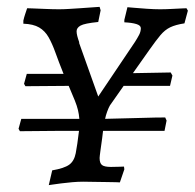

<svg xmlns="http://www.w3.org/2000/svg" viewBox="-20 -529 567 559"><path d="M203 -438Q203 -432 205 -424Q207 -416 211 -405H210L266 -248L373 -407Q380 -418 385 -427.5Q390 -437 390 -447Q390 -455 377 -459Q364 -463 342 -464V-471L351 -508Q352 -508 368.5 -506.5Q385 -505 407 -503.5Q429 -502 446 -502Q462 -502 480 -503Q498 -504 510.5 -504.5Q523 -505 523 -505L527 -498L517 -461Q491 -457 475.5 -449.5Q460 -442 447 -426.5Q434 -411 415 -384L367 -316L477 -318L482 -309L475 -279H340L300 -222Q296 -215 292 -204Q288 -193 286 -183Q316 -184 345 -184.5Q374 -185 403.5 -186Q433 -187 461 -187L465 -178L459 -148H280Q280 -145 277.5 -127Q275 -109 272.5 -91Q270 -73 270 -69Q270 -54 277 -48.5Q284 -43 303 -43Q313 -43 327 -43.5Q341 -44 341 -44L342 -36L329 2Q329 2 317.5 1.5Q306 1 289 1Q272 1 254 0.5Q236 0 222 0Q207 0 190 1.5Q173 3 157.5 5Q142 7 132 8.5Q122 10 122 10L132 -33Q167 -39 181.5 -49.5Q196 -60 200.5 -83Q205 -106 210 -148Q181 -148 152 -148Q123 -148 94.5 -147.5Q66 -147 38 -147L34 -154L42 -183H211Q210 -196 207 -208.5Q204 -221 198 -236L180 -279Q149 -279 117 -278.5Q85 -278 54 -278L50 -285L58 -314H165Q151 -349 141.5 -375.5Q132 -402 121.5 -420.5Q111 -439 94 -449Q77 -459 48 -460Q48 -462 48 -464.5Q48 -467 48 -469Q50 -478 53 -487Q56 -496 59 -505Q59 -505 74.5 -504.5Q90 -504 112 -503Q134 -502 152 -502Q165 -502 181 -503Q197 -504 212.5 -505Q228 -506 241 -507Q254 -508 262 -508.5Q270 -509 270 -509L273 -499L266 -465Q226 -461 214.5 -454.5Q203 -448 203 -438Z"/></svg>

Font: Alegreya
Style: Italic
Weight: 400
Italic angle: -7°
Designer: Juan Pablo del Peral
Foundry: Huerta Tipografica
Version: Version 2.009